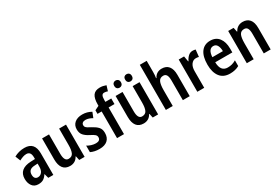

<svg xmlns="http://www.w3.org/2000/svg" viewBox="57 -1777 4034 2800"><g transform="rotate(-30 2074.0 -377.5)"><path d="M255 -553Q425 -553 425 -363V0H340L320 -74H317Q290 -31 257 -10.5Q224 10 172 10Q104 10 69 -38Q34 -86 34 -157Q34 -240 85.5 -284Q137 -328 236 -332L309 -335V-361Q309 -413 290.5 -437Q272 -461 235 -461Q207 -461 177 -451Q147 -441 114 -423L80 -508Q117 -529 161 -541Q205 -553 255 -553ZM260 -255Q203 -253 177.5 -229Q152 -205 152 -161Q152 -120 169 -101Q186 -82 215 -82Q256 -82 282.5 -115Q309 -148 309 -208V-258Z M952 -543V0H861L846 -70H840Q819 -30 784.5 -10Q750 10 706 10Q627 10 588 -41.5Q549 -93 549 -189V-543H666V-217Q666 -91 736 -91Q794 -91 815 -135.5Q836 -180 836 -267V-543Z M1384 -155Q1384 -75 1336.5 -32.5Q1289 10 1202 10Q1157 10 1120.5 2Q1084 -6 1053 -21V-131Q1082 -112 1120.5 -100Q1159 -88 1195 -88Q1270 -88 1270 -148Q1270 -173 1251 -191.5Q1232 -210 1175 -238Q1117 -267 1084.5 -304Q1052 -341 1052 -403Q1052 -473 1100 -513Q1148 -553 1229 -553Q1270 -553 1307 -543Q1344 -533 1379 -513L1344 -425Q1317 -441 1288 -451Q1259 -461 1231 -461Q1199 -461 1181.5 -447Q1164 -433 1164 -409Q1164 -391 1172 -379Q1180 -367 1201 -353.5Q1222 -340 1260 -321Q1317 -291 1350.5 -255Q1384 -219 1384 -155Z M1714 -449H1615V0H1498V-449H1428V-509L1499 -544V-567Q1499 -668 1533.5 -716.5Q1568 -765 1647 -765Q1676 -765 1700 -760Q1724 -755 1751 -745L1724 -658Q1710 -663 1695.5 -666Q1681 -669 1666 -669Q1639 -669 1627 -647Q1615 -625 1615 -572V-543H1714Z M2190 -543V0H2099L2084 -70H2078Q2057 -30 2022.5 -10Q1988 10 1944 10Q1865 10 1826 -41.5Q1787 -93 1787 -189V-543H1904V-217Q1904 -91 1974 -91Q2032 -91 2053 -135.5Q2074 -180 2074 -267V-543ZM1843 -679Q1843 -709 1859 -724Q1875 -739 1899 -739Q1923 -739 1939 -723.5Q1955 -708 1955 -679Q1955 -649 1939 -633.5Q1923 -618 1899 -618Q1875 -618 1859 -633.5Q1843 -649 1843 -679ZM2027 -679Q2027 -709 2042.5 -724Q2058 -739 2082 -739Q2107 -739 2123 -723.5Q2139 -708 2139 -679Q2139 -649 2123 -633.5Q2107 -618 2082 -618Q2058 -618 2042.5 -633.5Q2027 -649 2027 -679Z M2436 -576Q2436 -518 2428 -472H2435Q2454 -512 2488 -532.5Q2522 -553 2566 -553Q2642 -553 2682 -504Q2722 -455 2722 -360V0H2606V-331Q2606 -393 2589 -422.5Q2572 -452 2535 -452Q2479 -452 2457.5 -406.5Q2436 -361 2436 -268V0H2320V-760H2436Z M3087 -553Q3113 -553 3137 -546L3124 -428Q3104 -435 3075 -435Q3028 -435 2997 -393.5Q2966 -352 2966 -280V0H2850V-543H2940L2956 -451H2962Q2981 -493 3013 -523Q3045 -553 3087 -553Z M3382 -552Q3477 -552 3528 -485.5Q3579 -419 3579 -308V-242H3291Q3294 -84 3413 -84Q3452 -84 3485 -93Q3518 -102 3554 -123V-27Q3488 10 3400 10Q3288 10 3231.5 -64.5Q3175 -139 3175 -268Q3175 -406 3229 -479Q3283 -552 3382 -552ZM3384 -462Q3343 -462 3319.5 -429Q3296 -396 3292 -327H3469Q3469 -386 3448 -424Q3427 -462 3384 -462Z M3930 -553Q4004 -553 4044.5 -505Q4085 -457 4085 -360V0H3969V-331Q3969 -391 3952.5 -421.5Q3936 -452 3897 -452Q3842 -452 3820.5 -408Q3799 -364 3799 -268V0H3683V-543H3774L3789 -471H3795Q3815 -511 3850 -532Q3885 -553 3930 -553Z"/></g></svg>

Font: Noto Sans Khmer UI Condensed SemiBold
Style: Regular
Weight: 600
Width: 3
Designer: Danh Hong and the Monotype Design Team
Foundry: Monotype Imaging Inc.
Version: Version 2.002; ttfautohint (v1.8.4.7-5d5b)